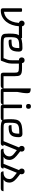

<svg xmlns="http://www.w3.org/2000/svg" viewBox="2017 -2823 806 4880"><g transform="rotate(90 2420.0 -383.0)"><path d="M504 -532Q504 -562 525 -583.5Q546 -605 576 -605Q604 -605 624.5 -586Q645 -567 648 -540H951Q951 -496 929 -478Q907 -460 881 -460H647Q641 -371 613 -288Q585 -205 534.5 -141Q484 -77 411 -38.5Q338 0 244 0Q210 0 200 -17Q190 -34 190 -54V-520Q190 -528 196 -534Q202 -540 210 -540H259Q267 -540 273.5 -534Q280 -528 280 -520V-82Q327 -87 374 -109Q421 -131 460 -175Q499 -219 526.5 -289Q554 -359 562 -461Q537 -466 520.5 -486Q504 -506 504 -532Z M925 -200Q925 -156 928.5 -130Q932 -104 946 -90.5Q960 -77 988.5 -73.5Q1017 -70 1067 -70H1513Q1513 -48 1507 -34.5Q1501 -21 1491 -13.5Q1481 -6 1468.5 -3Q1456 0 1443 0H1067Q985 0 938.5 -8.5Q892 -17 868.5 -39.5Q845 -62 839.5 -100.5Q834 -139 834 -200V-241Q834 -327 845.5 -386Q857 -445 895.5 -481.5Q934 -518 1006.5 -534Q1079 -550 1202 -550Q1254 -550 1273 -524Q1292 -498 1292 -461Q1292 -384 1277.5 -333.5Q1263 -283 1232 -253Q1201 -223 1152.5 -211Q1104 -199 1036 -199Q1009 -199 997.5 -209.5Q986 -220 986 -251V-272L1065 -275Q1102 -276 1128 -282.5Q1154 -289 1170.5 -308.5Q1187 -328 1194.5 -366Q1202 -404 1202 -470Q1111 -470 1056.5 -463Q1002 -456 972.5 -432Q943 -408 934 -362.5Q925 -317 925 -240Z M1525 -12Q1520 0 1508 0H1452Q1438 0 1438 -13Q1438 -20 1442 -29L1496 -169Q1506 -194 1508.5 -220.5Q1511 -247 1511 -274V-460Q1475 -460 1457 -481Q1439 -502 1439 -532Q1439 -562 1457 -583.5Q1475 -605 1511 -605Q1545 -605 1563.5 -586Q1582 -567 1584 -540H1714Q1784 -540 1825 -530Q1866 -520 1886 -497Q1906 -474 1911.5 -435.5Q1917 -397 1917 -340V-70H2227Q2227 -48 2221 -34.5Q2215 -21 2205 -13.5Q2195 -6 2182.5 -3Q2170 0 2157 0H1888Q1877 0 1866 -2.5Q1855 -5 1846.5 -11.5Q1838 -18 1832.5 -29.5Q1827 -41 1827 -60V-340Q1827 -376 1824 -399Q1821 -422 1809.5 -435.5Q1798 -449 1775.5 -454.5Q1753 -460 1714 -460H1596V-274Q1596 -240 1590 -205Q1584 -170 1572 -138Z M2317 -70H2638Q2638 -48 2632 -34.5Q2626 -21 2616 -13.5Q2606 -6 2593.5 -3Q2581 0 2568 0H2288Q2277 0 2266 -2.5Q2255 -5 2246.5 -11.5Q2238 -18 2232.5 -29.5Q2227 -41 2227 -60V-760H2244Q2300 -760 2324.5 -741.5Q2349 -723 2349 -675Q2349 -622 2340 -556Q2331 -490 2317 -422Z M3049 -70Q3049 -48 3043 -34.5Q3037 -21 3027 -13.5Q3017 -6 3004.5 -3Q2992 0 2979 0H2699Q2688 0 2677 -2.5Q2666 -5 2657.5 -11.5Q2649 -18 2643.5 -29.5Q2638 -41 2638 -60V-520Q2638 -528 2644 -534Q2650 -540 2658 -540H2707Q2715 -540 2721 -534Q2727 -528 2728 -520V-70ZM2622 -704Q2622 -729 2634 -747.5Q2646 -766 2683 -766Q2719 -766 2732 -747.5Q2745 -729 2745 -704Q2745 -678 2732 -660.5Q2719 -643 2683 -643Q2646 -643 2634 -660.5Q2622 -678 2622 -704Z M3100 -200Q3100 -156 3103.5 -130Q3107 -104 3121 -90.5Q3135 -77 3163.5 -73.5Q3192 -70 3242 -70H3688Q3688 -48 3682 -34.5Q3676 -21 3666 -13.5Q3656 -6 3643.5 -3Q3631 0 3618 0H3242Q3160 0 3113.5 -8.5Q3067 -17 3043.5 -39.5Q3020 -62 3014.5 -100.5Q3009 -139 3009 -200V-241Q3009 -327 3020.5 -386Q3032 -445 3070.5 -481.5Q3109 -518 3181.5 -534Q3254 -550 3377 -550Q3429 -550 3448 -524Q3467 -498 3467 -461Q3467 -384 3452.5 -333.5Q3438 -283 3407 -253Q3376 -223 3327.5 -211Q3279 -199 3211 -199Q3184 -199 3172.5 -209.5Q3161 -220 3161 -251V-272L3240 -275Q3277 -276 3303 -282.5Q3329 -289 3345.5 -308.5Q3362 -328 3369.5 -366Q3377 -404 3377 -470Q3286 -470 3231.5 -463Q3177 -456 3147.5 -432Q3118 -408 3109 -362.5Q3100 -317 3100 -240Z M3688 -532Q3688 -562 3706 -583.5Q3724 -605 3760 -605Q3796 -605 3814.5 -583.5Q3833 -562 3833 -532Q3833 -519 3830.5 -509.5Q3828 -500 3826 -493L3889 -444Q3914 -424 3942 -401Q3970 -378 3992.5 -351Q4015 -324 4030 -291Q4045 -258 4045 -219Q4045 -177 4029 -137Q4013 -97 3968 -70H4264Q4264 -48 4258 -34.5Q4252 -21 4242 -13.5Q4232 -6 4219.5 -3Q4207 0 4194 0H3820Q3809 0 3798 -2.5Q3787 -5 3778.5 -11.5Q3770 -18 3765 -29.5Q3760 -41 3760 -60V-70H3793Q3839 -70 3870 -84.5Q3901 -99 3920 -121Q3939 -143 3947 -169Q3955 -195 3955 -219Q3955 -243 3948 -261.5Q3941 -280 3929 -296Q3917 -312 3901 -325Q3885 -338 3868 -352L3796 -408L3634 -12Q3629 0 3617 0H3561Q3547 0 3547 -13Q3547 -20 3551 -29L3727 -463L3711 -476Q3688 -496 3688 -532Z M4264 -532Q4264 -562 4282 -583.5Q4300 -605 4336 -605Q4372 -605 4390.5 -583.5Q4409 -562 4409 -532Q4409 -519 4406.5 -509.5Q4404 -500 4402 -493L4465 -444Q4490 -424 4518 -401Q4546 -378 4568.5 -351Q4591 -324 4606 -291Q4621 -258 4621 -219Q4621 -177 4605 -137Q4589 -97 4544 -70H4840Q4840 -48 4834 -34.5Q4828 -21 4818 -13.5Q4808 -6 4795.5 -3Q4783 0 4770 0H4396Q4385 0 4374 -2.5Q4363 -5 4354.5 -11.5Q4346 -18 4341 -29.5Q4336 -41 4336 -60V-70H4369Q4415 -70 4446 -84.5Q4477 -99 4496 -121Q4515 -143 4523 -169Q4531 -195 4531 -219Q4531 -243 4524 -261.5Q4517 -280 4505 -296Q4493 -312 4477 -325Q4461 -338 4444 -352L4372 -408L4210 -12Q4205 0 4193 0H4137Q4123 0 4123 -13Q4123 -20 4127 -29L4303 -463L4287 -476Q4264 -496 4264 -532Z"/></g></svg>

Font: Warnes
Style: Regular
Weight: 400
Designer: Eduardo Rodriguez Tunni
Foundry: Eduardo Rodriguez Tunni
Version: Version 1.001